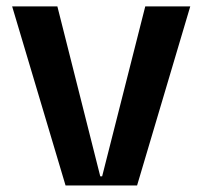

<svg xmlns="http://www.w3.org/2000/svg" viewBox="-20 -565 617 585"><path d="M422.6 -545.5H559.7L397.7 0H179.7L17 -545.5H154.8L285.5 -27.7H291.2Z"/></svg>

Font: Riot Sans
Style: Bold
Weight: 600
Designer: Rasmus Andersson
Foundry: rsms
Version: Version 4.001